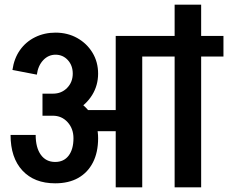

<svg xmlns="http://www.w3.org/2000/svg" viewBox="-20 -798 972 818"><path d="M724 -503V-778H837V-503ZM290 -484Q290 -519 269 -542Q248 -565 216 -565V-659Q268 -659 309 -636Q350 -613 374 -573.5Q398 -534 398 -484ZM137 -480 33 -500Q40 -549 65 -584.5Q90 -620 129.5 -639.5Q169 -659 217 -659V-565Q186 -565 164 -541.5Q142 -518 137 -480ZM328 -239V-329H549V-239ZM293 -209Q293 -250 268 -277.5Q243 -305 205 -305V-396Q260 -396 303.5 -371.5Q347 -347 372.5 -305Q398 -263 398 -209ZM215 -17Q126 -17 75.5 -71.5Q25 -126 25 -223H132Q132 -169 154 -138.5Q176 -108 215 -108ZM215 -17V-108Q252 -108 272.5 -135Q293 -162 293 -209H398Q398 -149 376 -106Q354 -63 313.5 -40Q273 -17 215 -17ZM161 -305V-399H207V-305ZM206 -305V-399Q242 -399 266 -423.5Q290 -448 290 -485H398Q398 -434 372.5 -393Q347 -352 304 -328.5Q261 -305 206 -305ZM473 0V-645H586V0ZM504 -557V-645H680V-557ZM724 0V-633H837V0ZM630 -557V-645H932V-557Z"/></svg>

Font: Akshar Light Medium
Style: Regular
Weight: 500
Version: Version 1.100